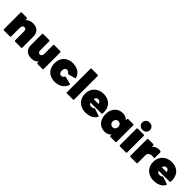

<svg xmlns="http://www.w3.org/2000/svg" viewBox="401 -2463 4120 4120"><g transform="rotate(45 2461.0 -402.5)"><path d="M68 0Q60 0 55 -5Q50 -10 50 -18V-524Q50 -532 55 -537Q60 -542 68 -542H219Q237 -542 238 -524L240 -486Q300 -552 406 -552Q503 -552 556 -499.5Q609 -447 609 -353V-18Q609 -10 604 -5Q599 0 591 0H407Q399 0 394 -5Q389 -10 389 -18V-275Q389 -323 376 -342.5Q363 -362 332 -362Q270 -362 270 -268V-18Q270 -10 265 -5Q260 0 252 0Z M701 -189V-524Q701 -532 706 -537Q711 -542 719 -542H903Q911 -542 916 -537Q921 -532 921 -524V-267Q921 -219 934 -199.5Q947 -180 977 -180Q1008 -180 1022.5 -203.5Q1037 -227 1037 -274V-524Q1037 -532 1042 -537Q1047 -542 1055 -542H1239Q1247 -542 1252 -537Q1257 -532 1257 -524V-18Q1257 -10 1252 -5Q1247 0 1239 0H1088Q1071 0 1069 -18L1067 -57Q1039 -23 998.5 -6.5Q958 10 903 10Q806 10 753.5 -42.5Q701 -95 701 -189Z M1333 -271Q1333 -354 1367.5 -418Q1402 -482 1465.5 -517Q1529 -552 1615 -552Q1711 -552 1782.5 -509Q1854 -466 1882 -378Q1883 -375 1883 -370Q1883 -358 1870 -355L1715 -313Q1713 -312 1709 -312Q1698 -312 1692 -324Q1670 -362 1627 -362Q1593 -362 1574 -337Q1555 -312 1555 -271Q1555 -230 1574 -205Q1593 -180 1627 -180Q1672 -180 1691 -221Q1699 -237 1714 -233L1880 -191Q1898 -186 1892 -168Q1862 -81 1787 -35.5Q1712 10 1615 10Q1529 10 1465.5 -25Q1402 -60 1367.5 -124Q1333 -188 1333 -271Z M1981 0Q1973 0 1968 -5Q1963 -10 1963 -18V-732Q1963 -740 1968 -745Q1973 -750 1981 -750H2165Q2173 -750 2178 -745Q2183 -740 2183 -732V-18Q2183 -10 2178 -5Q2173 0 2165 0Z M2259 -271Q2259 -354 2295.5 -417.5Q2332 -481 2397.5 -516.5Q2463 -552 2549 -552Q2637 -552 2700 -516.5Q2763 -481 2795.5 -417.5Q2828 -354 2828 -270Q2828 -248 2827 -237Q2825 -220 2808 -220H2477Q2497 -166 2551 -166Q2597 -166 2618 -187Q2629 -199 2642 -195L2800 -142Q2812 -138 2812 -128Q2812 -124 2809 -119Q2773 -53 2703.5 -21.5Q2634 10 2549 10Q2463 10 2397.5 -25.5Q2332 -61 2295.5 -124.5Q2259 -188 2259 -271ZM2473 -320H2620Q2607 -390 2547 -390Q2485 -390 2473 -320Z M2880 -271Q2880 -355 2911.5 -418.5Q2943 -482 3000 -517Q3057 -552 3131 -552Q3224 -552 3281 -487L3282 -524Q3282 -532 3287.5 -537Q3293 -542 3301 -542H3452Q3460 -542 3465 -537Q3470 -532 3470 -524V-18Q3470 -10 3465 -5Q3460 0 3452 0H3301Q3293 0 3287.5 -5Q3282 -10 3282 -18L3281 -55Q3225 10 3131 10Q3057 10 3000 -25Q2943 -60 2911.5 -123.5Q2880 -187 2880 -271ZM3268 -271Q3268 -311 3244.5 -336.5Q3221 -362 3184 -362Q3147 -362 3123.5 -336.5Q3100 -311 3100 -271Q3100 -231 3123.5 -205.5Q3147 -180 3184 -180Q3221 -180 3244.5 -205.5Q3268 -231 3268 -271Z M3563 -704Q3563 -753 3596.5 -784Q3630 -815 3680 -815Q3730 -815 3763.5 -784Q3797 -753 3797 -704Q3797 -655 3763.5 -624Q3730 -593 3680 -593Q3630 -593 3596.5 -624Q3563 -655 3563 -704ZM3588 0Q3580 0 3575 -5Q3570 -10 3570 -18V-524Q3570 -532 3575 -537Q3580 -542 3588 -542H3772Q3780 -542 3785 -537Q3790 -532 3790 -524V-18Q3790 -10 3785 -5Q3780 0 3772 0Z M3908 0Q3900 0 3895 -5Q3890 -10 3890 -18V-524Q3890 -532 3895 -537Q3900 -542 3908 -542H4059Q4077 -542 4078 -524L4080 -479Q4132 -549 4235 -549Q4257 -549 4276 -543Q4291 -539 4291 -523V-359Q4291 -350 4286 -345.5Q4281 -341 4271 -343Q4247 -349 4218 -349Q4179 -349 4144.5 -325.5Q4110 -302 4110 -252V-18Q4110 -10 4105 -5Q4100 0 4092 0Z M4327 -271Q4327 -354 4363.5 -417.5Q4400 -481 4465.5 -516.5Q4531 -552 4617 -552Q4705 -552 4768 -516.5Q4831 -481 4863.5 -417.5Q4896 -354 4896 -270Q4896 -248 4895 -237Q4893 -220 4876 -220H4545Q4565 -166 4619 -166Q4665 -166 4686 -187Q4697 -199 4710 -195L4868 -142Q4880 -138 4880 -128Q4880 -124 4877 -119Q4841 -53 4771.5 -21.5Q4702 10 4617 10Q4531 10 4465.5 -25.5Q4400 -61 4363.5 -124.5Q4327 -188 4327 -271ZM4541 -320H4688Q4675 -390 4615 -390Q4553 -390 4541 -320Z"/></g></svg>

Font: LINE Seed Sans TH App Heavy
Style: Regular
Weight: 900
Designer: Dalton Maag Ltd | Thai characters by Cadson Demak Co.,Ltd.
Foundry: Dalton Maag Ltd
Version: Version 1.003